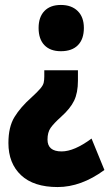

<svg xmlns="http://www.w3.org/2000/svg" viewBox="-20 -339 442 776"><path d="M319 -226Q319 -181 295 -156.5Q271 -132 226 -132Q183 -132 159.5 -156.5Q136 -181 136 -226Q136 -270 159.5 -294.5Q183 -319 226 -319Q269 -319 294 -294.5Q319 -270 319 -226ZM295 -55V-13Q295 36 279.5 68Q264 100 227 133Q197 160 184.5 178Q172 196 172 225Q172 273 229 273Q280 273 350 221L402 348Q308 417 213 417Q116 417 65 369Q14 321 14 239Q14 174 38.5 134Q63 94 107 55Q132 32 143 19Q154 6 156.5 -4.5Q159 -15 159 -30V-55Z"/></svg>

Font: Noto Sans Khmer UI ExtraCondensed Black
Style: Regular
Weight: 900
Width: 2
Designer: Danh Hong and the Monotype Design Team
Foundry: Monotype Imaging Inc.
Version: Version 2.002; ttfautohint (v1.8.4.7-5d5b)